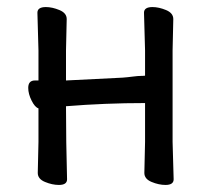

<svg xmlns="http://www.w3.org/2000/svg" viewBox="-20 -510 595 544"><path d="M449 14Q430 14 409.5 5.5Q389 -3 389 -20L391 -108V-218Q278 -218 167 -209Q167 -109 170 -2Q170 14 147 14Q128 14 107.5 5.5Q87 -3 87 -20L89 -108V-203Q79 -206 69.5 -225Q60 -244 60 -261Q60 -282 79 -282H89V-367L86 -474Q86 -490 110 -490Q128 -490 148.5 -481.5Q169 -473 169 -456L167 -367V-282L327 -290Q341 -291 356 -293Q371 -295 381 -295Q391 -295 391 -296V-367L388 -474Q388 -490 412 -490Q430 -490 450.5 -481.5Q471 -473 471 -456L469 -367V-108L472 -2Q472 14 449 14Z"/></svg>

Font: LXGW WenKai Medium
Style: Regular
Weight: 500
Designer: LXGW / Fontworks Inc.
Foundry: LXGW / Fontworks Inc.
Version: Version 1.501; October 10, 2024